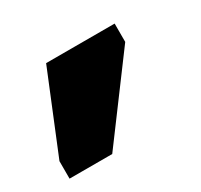

<svg xmlns="http://www.w3.org/2000/svg" viewBox="-65 -898 409 390"><g transform="rotate(-30 139.0 -702.5)"><path d="M101.1 -588.9H1V-629.9L77.1 -815.9H237.8V-772.9Z"/></g></svg>

Font: Telcell.Market
Style: Bold
Weight: 700
Designer: Rasmus Andersson, Sedrak Mkrtchyan
Version: Version 3.019;git-0a5106e0b